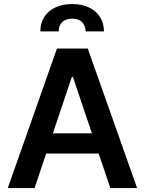

<svg xmlns="http://www.w3.org/2000/svg" viewBox="-20 -953 733 973"><path d="M19.5 0 268.6 -707H424.8L674.8 0H539.1L480 -174.8H213.9L155.3 0ZM445.8 -277.3 349.6 -562.5H343.8L248 -277.3ZM345.7 -932.6Q394.5 -932.6 431.2 -915Q467.8 -897.5 487.3 -866Q506.8 -834.5 506.8 -793.9H414.1Q413.1 -822.3 396.5 -840.3Q379.9 -858.4 345.7 -858.4Q311 -858.4 294.2 -840.1Q277.3 -821.8 277.3 -793.9H184.6Q184.1 -834.5 203.6 -866Q223.1 -897.5 260 -915Q296.9 -932.6 345.7 -932.6Z"/></svg>

Font: Pretendard Std SemiBold
Style: Regular
Weight: 600
Designer: Base glyphs from Inter by Rasmus Andersson; Hangeul glyphs from Noto Sans CJK(Source Han Sans) by Jang Soo-young and Kan
Foundry: Kil Hyung-jin
Version: Version 1.309